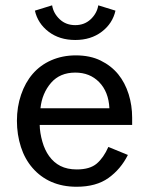

<svg xmlns="http://www.w3.org/2000/svg" viewBox="-20 -693 555 725"><path d="M176.8 -672.9Q181.6 -642.6 205.6 -620.1Q229 -598.1 264.2 -598.1Q298.8 -598.1 322.3 -620.1Q346.2 -642.6 351.1 -672.9L416 -652.8Q405.3 -604.5 364.3 -573.2Q323.2 -542 264.2 -542Q204.6 -542 163.6 -573.2Q122.6 -604.5 111.8 -652.8ZM462.9 -107.9Q436 -54.2 389.6 -21Q343.3 12.2 269 12.2Q216.3 12.2 173.8 -6.3Q132.8 -24.4 103 -58.6Q73.7 -92.3 59.1 -137.7Q43.9 -184.6 43.9 -236.8Q43.9 -289.6 59.6 -335.4Q75.2 -381.3 103.5 -414.1Q132.3 -447.3 173.3 -465.3Q215.8 -483.9 266.1 -483.9Q320.3 -483.9 359.9 -464.4Q399.9 -444.8 426.3 -412.6Q452.1 -380.9 465.8 -337.4Q479 -294.9 479 -249V-221.2H129.9Q130.4 -191.4 140.1 -157.7Q148.9 -126.5 165.5 -103.5Q183.1 -79.1 208 -66.4Q233.9 -53.2 270 -53.2Q319.3 -53.2 345.2 -75.2Q371.1 -97.2 389.2 -138.2ZM264.2 -418.9Q206.5 -418.9 172.9 -380.4Q138.7 -340.8 132.8 -284.2H393.1Q390.1 -346.2 354.5 -382.8Q319.3 -418.9 264.2 -418.9Z"/></svg>

Font: Post Grotesk Regular
Style: Regular
Weight: 500
Version: 0.900; ttfautohint (v0.96) -l 8 -r 50 -G 200 -x 14 -w "gGD" 